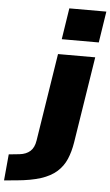

<svg xmlns="http://www.w3.org/2000/svg" viewBox="-172 -795 591 1028"><g transform="rotate(5 123.5 -281.0)"><path d="M132 -587 158 -755H357L331 -587ZM-110 193 -97 52 -39 46Q-4 42 17.5 23Q39 4 45 -35L119 -506H319L246 -42Q238 8 221 48Q204 88 171.5 117Q139 146 86.5 163Q34 180 -44 187Z"/></g></svg>

Font: Nunito Sans 7pt SemiExpanded Black
Style: Italic
Weight: 900
Width: 6
Italic angle: -9°
Designer: Vernon Adams
Foundry: Vernon Adams
Version: Version 3.101;gftools[0.9.27]